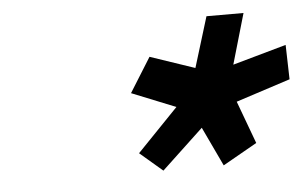

<svg xmlns="http://www.w3.org/2000/svg" viewBox="-36 -909 707 444"><g transform="rotate(-5 318.0 -686.5)"><path d="M633.7 -778 509.2 -743 543.1 -860H457.1L421.2 -743L317.7 -778L267.8 -698L369.6 -657L274.2 -558L326.8 -513L423.8 -604L466.8 -513L546.2 -558L509.6 -657L635.8 -698Z"/></g></svg>

Font: Hussar
Style: BdOblThree
Weight: 700
Foundry: Cannot Into Space Fonts
Version: Version 2.00